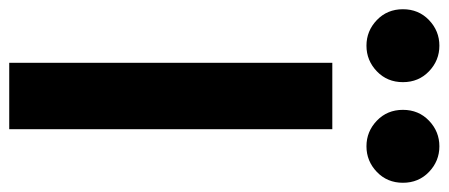

<svg xmlns="http://www.w3.org/2000/svg" viewBox="-336 -674 972 416"><g transform="rotate(90 150.0 -466.0)"><path d="M78 -700H222V0H78ZM41 -774Q9 -774 -14.5 -796.5Q-38 -819 -38 -853Q-38 -887 -14.5 -909.5Q9 -932 41 -932Q73 -932 96.5 -909.5Q120 -887 120 -853Q120 -819 96.5 -796.5Q73 -774 41 -774ZM259 -774Q227 -774 203.5 -796.5Q180 -819 180 -853Q180 -887 203.5 -909.5Q227 -932 259 -932Q291 -932 314.5 -909.5Q338 -887 338 -853Q338 -819 314.5 -796.5Q291 -774 259 -774Z"/></g></svg>

Font: NT Somic Bold
Style: Regular
Weight: 700
Designer: Ravid Balaliev — lead type designer, mastering
Michael Voronin — secret advisor, marketing
Ivan Kovalenko — best boy
Foundry: NT Type
Version: Version 0.7